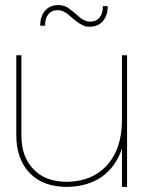

<svg xmlns="http://www.w3.org/2000/svg" viewBox="-20 -734 601 754"><path d="M479 -517H459V-264C459 -189 440 -130 402 -87C364 -44 311 -21 244 -20C187 -20 143 -36 112 -69C80 -101 64 -146 64 -204V-517H44V-204C44 -140 62 -90 97 -54C132 -18 181 0 244 0C298 -1 343 -14 380 -40C417 -66 443 -103 459 -151V0H479ZM384 -651C397 -666 403 -685 403 -710H384C384 -691 380 -676 371 -665C362 -654 350 -649 334 -649C324 -649 315 -652 306 -657C297 -662 288 -670 277 -680C264 -691 252 -700 243 -706C233 -711 222 -714 209 -714C187 -714 170 -707 157 -692C144 -677 138 -658 138 -633H157C157 -652 161 -667 170 -678C179 -689 191 -694 207 -694C217 -694 226 -691 235 -686C244 -681 253 -673 264 -663C277 -652 289 -643 299 -638C308 -632 319 -629 332 -629C354 -629 371 -636 384 -651Z"/></svg>

Font: Argentum Sans Thin
Style: Regular
Weight: 250
Designer: Julieta Ulanovsky
Foundry: Julieta Ulanovsky
Version: Version 5.001;February 15, 2019;FontCreator 11.5.0.2425 64-b